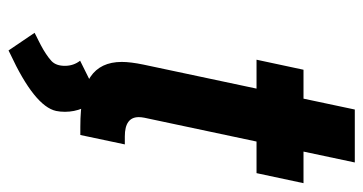

<svg xmlns="http://www.w3.org/2000/svg" viewBox="-224 -462 864 457"><g transform="rotate(90 208.5 -234.0)"><path d="M191.4 -412.1H122.6L146.5 -523.9H215.3L241.2 -646H367.2L341.3 -523.9H416.5L392.6 -412.1H317.4L260.7 -145Q259.3 -137.7 259.3 -131.8Q259.3 -98.6 305.2 -98.6H324.2L301.8 7.3H282.7Q199.2 7.3 163.6 -16.6Q127.9 -40.5 127.9 -91.3Q127.9 -112.3 134.3 -143.1ZM58.6 116.2Q60.5 115.2 67.1 111.8Q73.7 108.4 77.4 106.7Q81.1 105 87.9 101.3Q94.7 97.7 98.9 95.2Q103 92.8 108.6 89.1Q114.3 85.4 118.2 82.3Q122.1 79.1 126 75.7Q137.2 64.9 137.2 44.2Q137.2 23.4 125 7.8L213.4 -36.1Q246.6 0 246.6 43.9Q246.6 55.2 244.6 64.9Q233.4 116.2 108.4 174.3Q103 177.2 100.6 178.2Z"/></g></svg>

Font: Tuffy
Style: BoldItalic
Weight: 700
Italic angle: -12°
Designer: Thatcher Ulrich, Karoly Barta, Michael Everson
Version: Version 001.271